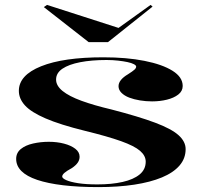

<svg xmlns="http://www.w3.org/2000/svg" viewBox="-20 -749 827 784"><path d="M382 15Q301 15 238 7.5Q175 0 132 -14.5Q89 -29 67.5 -50.5Q46 -72 46 -100Q46 -125 65 -140.5Q84 -156 115 -163Q146 -170 179 -170Q213 -170 241.5 -162.5Q270 -155 287.5 -141.5Q305 -128 305 -109Q305 -96 297.5 -85Q290 -74 274 -63Q252 -51 243 -43Q234 -35 234 -28Q234 -21 250.5 -13.5Q267 -6 299 -1Q331 4 378 4Q436 4 480.5 -6Q525 -16 550 -36.5Q575 -57 575 -89Q575 -113 552 -133Q529 -153 474.5 -172.5Q420 -192 326 -215Q225 -240 166 -265.5Q107 -291 82 -318.5Q57 -346 57 -378Q57 -442 148 -478.5Q239 -515 402 -515Q497 -515 570 -500.5Q643 -486 684.5 -460Q726 -434 726 -398Q726 -377 708 -363Q690 -349 661.5 -342Q633 -335 601 -335Q576 -335 551.5 -339Q527 -343 507.5 -350.5Q488 -358 476 -370Q464 -382 464 -397Q464 -423 503 -446Q522 -458 529 -464.5Q536 -471 536 -477Q536 -482 526.5 -487Q517 -492 500.5 -495.5Q484 -499 462 -501.5Q440 -504 415 -504Q354 -504 307.5 -495Q261 -486 235 -468.5Q209 -451 209 -424Q209 -399 235.5 -377.5Q262 -356 312.5 -337.5Q363 -319 435 -302Q547 -273 613.5 -248Q680 -223 709 -197Q738 -171 738 -140Q738 -102 713 -73Q688 -44 641 -24.5Q594 -5 528.5 5Q463 15 382 15ZM595 -729 603 -722 421 -577H342L159 -720L172 -729L464 -635Z"/></svg>

Font: Kalnia SemiExpanded Medium
Style: Regular
Weight: 500
Width: 6
Designer: Frida Medrano
Foundry: Frida Medrano
Version: Version 1.105